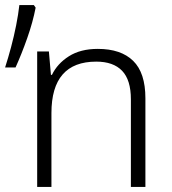

<svg xmlns="http://www.w3.org/2000/svg" viewBox="-20 -734 674 754"><path d="M364 -542Q455 -542 503 -495Q551 -448 551 -348V0H494V-344Q494 -420 459.5 -456Q425 -492 358 -492Q182 -492 182 -290V0H126V-532H172L180 -440H184Q205 -484 250.5 -513Q296 -542 364 -542ZM113 -714 120 -704Q109 -647 87 -584.5Q65 -522 41 -469H0Q12 -506 23.5 -549Q35 -592 43.5 -635Q52 -678 56 -714Z"/></svg>

Font: BC Sans Light
Style: Regular
Weight: 300
Designer: Monotype Design Team
Foundry: Monotype Imaging Inc.
Version: Version 2.000;GOOG;noto-source:20170915:90ef993387c0